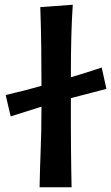

<svg xmlns="http://www.w3.org/2000/svg" viewBox="-20 -790 469 810"><path d="M287 -770Q285 -740 283.5 -708.5Q282 -677 281 -640Q280 -603 279.5 -560Q279 -517 279 -464Q310 -473 339.5 -482.5Q369 -492 409 -505L429 -415L279 -376Q279 -314 279 -263Q279 -212 279.5 -167Q280 -122 280.5 -81.5Q281 -41 282 0H147Q148 -46 149 -82Q150 -118 151.5 -155Q153 -192 154 -235.5Q155 -279 155 -340L25 -299L4 -389Q27 -395 46.5 -399.5Q66 -404 84 -408.5Q102 -413 119 -418Q136 -423 155 -428Q155 -509 154 -591.5Q153 -674 150 -760Z"/></svg>

Font: Cantora One
Style: Regular
Weight: 400
Designer: Pablo Impallari, Rodrigo Fuenzalida
Foundry: Pablo Impallari
Version: Version 1.002; ttfautohint (v0.8) -G 200 -r 50